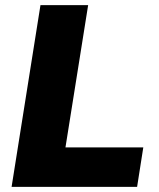

<svg xmlns="http://www.w3.org/2000/svg" viewBox="-20 -725 618 745"><path d="M25 0 137 -705H322L234 -153H536L512 0Z"/></svg>

Font: Mulish ExtraLight Black
Style: Italic
Weight: 900
Italic angle: -9°
Version: Version 3.603